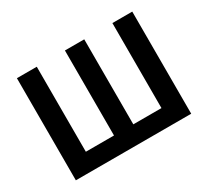

<svg xmlns="http://www.w3.org/2000/svg" viewBox="-144 -972 1307 1205"><g transform="rotate(-30 509.5 -370.0)"><path d="M91 -740V0H927V-740H783V-124H579V-740H439V-124H235V-740Z"/></g></svg>

Font: Kinto Sans
Style: Bold
Weight: 700
Designer: Authors: Ryoko NISHIZUKA  (kana & ideographs); Paul D. Hunt (Latin, Greek & Cyrillic); Wenlong ZHANG  (bopomofo); Sandol
Foundry: Adobe Systems Incorporated, ookami Inc.
Version: Version 0.001